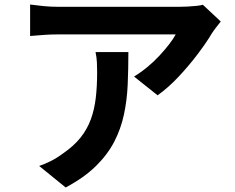

<svg xmlns="http://www.w3.org/2000/svg" viewBox="-20 -772 1040 848"><path d="M955 -677Q947 -667 935 -651.5Q923 -636 916 -625Q893 -586 855 -535.5Q817 -485 771 -435.5Q725 -386 676 -351L572 -434Q602 -452 631 -476Q660 -500 684.5 -526.5Q709 -553 727.5 -577Q746 -601 756 -620Q743 -620 712 -620Q681 -620 638 -620Q595 -620 545.5 -620Q496 -620 447 -620Q398 -620 354.5 -620Q311 -620 279.5 -620Q248 -620 235 -620Q204 -620 176 -618Q148 -616 113 -613V-752Q142 -748 173 -745Q204 -742 235 -742Q248 -742 281 -742Q314 -742 359.5 -742Q405 -742 456.5 -742Q508 -742 559.5 -742Q611 -742 655.5 -742Q700 -742 731.5 -742Q763 -742 774 -742Q788 -742 808 -743Q828 -744 847.5 -746Q867 -748 876 -751ZM547 -542Q547 -468 544 -399Q541 -330 527.5 -266.5Q514 -203 484.5 -146Q455 -89 403 -38Q351 13 270 56L153 -39Q177 -47 204 -60.5Q231 -74 258 -94Q306 -127 335.5 -164Q365 -201 381 -244.5Q397 -288 403 -339.5Q409 -391 409 -452Q409 -475 408 -496.5Q407 -518 402 -542Z"/></svg>

Font: Noto Sans SC Thin
Style: Bold
Weight: 700
Version: Version 2.004-H2;hotconv 1.0.118;makeotfexe 2.5.65603